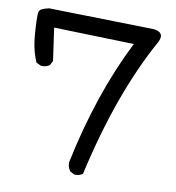

<svg xmlns="http://www.w3.org/2000/svg" viewBox="-78 -742 750 817"><g transform="rotate(10 297.5 -333.0)"><path d="M303 6H297L278 -4Q266 -20 266 -41Q329 -345 450 -585L104 -595L124 -454L114 -435Q100 -425 83 -425H77L56 -435Q37 -478 31 -528.5Q25 -579 25 -635Q25 -656 37.5 -662Q50 -668 69 -672L522 -662Q558 -658 558 -635Q558 -627 553 -615Q414 -366 333 -4Q321 6 303 6Z"/></g></svg>

Font: Xiaolai SC
Style: Regular
Weight: 400
Designer: Nozomi Seto 瀬戸のぞみ
Version: Version 3.11;December 4, 2020;FontCreator 13.0.0.2613 64-bit